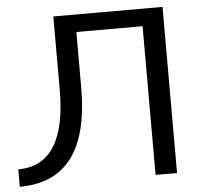

<svg xmlns="http://www.w3.org/2000/svg" viewBox="-51 -751 845 804"><g transform="rotate(-5 372.0 -349.0)"><path d="M0 -73.2Q202.1 -73.2 202.1 -390.6V-698.2H661.1V0H570.8V-625H292.5V-390.6Q292.5 0 0 0Z"/></g></svg>

Font: Sansation
Style: Regular
Weight: 400
Designer: Bernd Montag
Version: Version 1.301